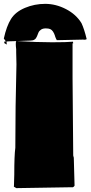

<svg xmlns="http://www.w3.org/2000/svg" viewBox="-23 -949 465 986"><path d="M50.3 -52.2Q50.3 -151.4 55.7 -189.9Q55.7 -402.3 61.5 -618.2Q60.1 -648.9 60.1 -680.2V-696.3Q58.1 -711.4 58.1 -723.1Q58.1 -734.9 60.5 -738.3Q165 -731.9 243.7 -731.9Q322.3 -731.9 351.6 -734.9Q352.5 -733.4 353 -726.6H349.6V-549.8L353 -152.3Q353 -147.9 354.5 -145V-144Q356 -141.1 356 -137.7L359.9 4.4Q357.4 9.8 351.1 12.7H334.5L61 17.1Q56.2 14.6 48.3 9.8L48.8 1.5ZM134.8 -740.7 69.3 -738.3 24.4 -736.8Q9.8 -735.8 9.3 -735.8H7.8L-3.4 -751Q10.7 -815.4 33.7 -851.8Q56.6 -888.2 105.5 -908.7Q154.3 -929.2 209 -929.2Q263.7 -929.2 315.7 -902.3Q367.7 -875.5 395.5 -830.1Q409.7 -799.8 421.9 -749Q420.9 -745.1 411.6 -745.1H407.7L404.3 -745.6L269 -742.7Q266.1 -745.6 259.8 -762.2H260.3Q251 -793 234.4 -799.8Q226.1 -803.2 211.7 -803.2Q197.3 -803.2 187.7 -796.9Q178.2 -790.5 174.3 -781.2Q170.4 -772 167 -762.7Q158.7 -740.7 134.8 -740.7ZM0.5 -736.3Q9.3 -735.8 10.3 -735.8L11.7 -720.2L-1.5 -728Z"/></svg>

Font: Bowlby One
Style: Regular
Weight: 400
Designer: vernon adams
Foundry: vernon adams
Version: Version 1.000